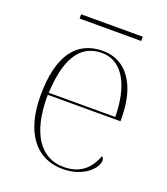

<svg xmlns="http://www.w3.org/2000/svg" viewBox="-126 -750 740 849"><g transform="rotate(20 244.5 -325.5)"><path d="M110 -641H400V-661H110ZM266 10C367 10 420 -51 420 -85C420 -94 417 -99 411 -103C388 -39 343 0 267 0C163 0 91 -88 93 -276H435V-290C435 -448 367 -542 257 -542C133 -542 64 -451 64 -262C64 -87 142 10 266 10ZM407 -286H94C101 -433 144 -532 256 -532C354 -532 406 -430 407 -286Z"/></g></svg>

Font: Noto Serif Display Thin
Style: Regular
Weight: 100
Designer: Monotype Design Team
Foundry: Monotype Imaging Inc.
Version: Version 2.009